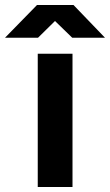

<svg xmlns="http://www.w3.org/2000/svg" viewBox="-101 -748 440 768"><path d="M50 0V-533H189V0ZM-81 -597 47 -728H193L319 -597H188L119 -664L51 -597Z"/></svg>

Font: Hubot Sans SemiBold
Style: Regular
Weight: 600
Designer: Deni Anggara
Foundry: GitHub, Inc., Subsidiary of Microsoft Corporation
Version: Version 2.000